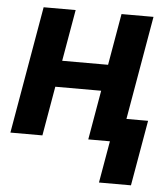

<svg xmlns="http://www.w3.org/2000/svg" viewBox="-51 -574 689 794"><g transform="rotate(5 293.5 -177.0)"><path d="M462.4 0H329.6L365.2 -205.1H174.8L139.2 0H6.3L98.1 -528.3H231L193.8 -314.5H384.3L421.4 -528.3H554.2ZM522 173.8H389.2L436.5 -98.1H569.3Z"/></g></svg>

Font: Roboto Mono
Style: Bold Italic
Weight: 700
Designer: Google
Version: Version 2.000985; 2015; ttfautohint (v1.3)